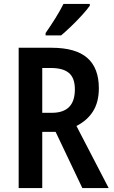

<svg xmlns="http://www.w3.org/2000/svg" viewBox="-20 -957 579 977"><path d="M242 -714Q365 -714 424 -662.5Q483 -611 483 -508Q483 -437 453 -390Q423 -343 369 -316L533 0H399L263 -286H195V0H75V-714ZM239 -611H195V-383H244Q361 -383 361 -502Q361 -560 331 -585.5Q301 -611 239 -611ZM437 -928Q423 -908 397.5 -880Q372 -852 343 -824Q314 -796 291 -777H212V-789Q238 -826 262 -864.5Q286 -903 303 -937H437Z"/></svg>

Font: Noto Sans Condensed SemiBold
Style: Regular
Weight: 600
Width: 3
Designer: Monotype Design Team
Foundry: Monotype Imaging Inc.
Version: Version 2.013; ttfautohint (v1.8.4.7-5d5b)